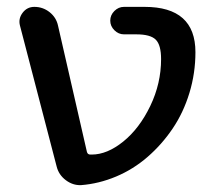

<svg xmlns="http://www.w3.org/2000/svg" viewBox="-20 -540 626 559"><path d="M145 -55 38 -466Q33 -486 46 -503Q59 -520 80 -520Q105 -520 124.5 -504.5Q144 -489 149 -465L233 -98Q235 -90 243 -90H247Q292 -90 339 -128Q386 -166 417.5 -231.5Q449 -297 449 -368Q449 -409 433.5 -424.5Q418 -440 377 -440H341Q325 -440 313 -452Q301 -464 301 -480Q301 -496 313 -508Q325 -520 341 -520H401Q549 -520 549 -388Q549 -327 531.5 -269.5Q514 -212 482.5 -165.5Q451 -119 409.5 -83Q368 -47 318 -26Q268 -5 216 -1Q192 0 171.5 -15.5Q151 -31 145 -55Z"/></svg>

Font: Rounded Mplus 1c Medium
Style: Regular
Weight: 500
Version: Version 1.059.20150529